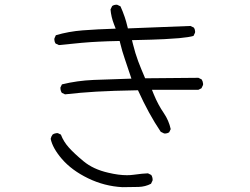

<svg xmlns="http://www.w3.org/2000/svg" viewBox="-20 -753 1040 799"><path d="M662.6 -197.8Q664.1 -197.3 667.2 -197.3Q670.4 -197.3 675 -198.5Q679.7 -199.7 684.1 -202.6L690.4 -215.8Q682.6 -251.5 662.1 -281.7Q637.7 -316.9 619.6 -361.3L612.3 -379.4H805.7L818.4 -385.7L824.7 -398.9Q825.2 -400.4 825.2 -401.9Q825.2 -403.3 825 -405.3Q824.7 -407.2 824.2 -409.4Q823.7 -411.6 823.2 -414.1Q821.8 -418.5 819.3 -422.4L805.7 -429.2L584 -427.2Q566.9 -466.8 554.9 -498.5Q543 -530.3 533.2 -569.8L529.3 -585.9Q623.5 -587.9 664.1 -590.1Q704.6 -592.3 725.6 -594.2Q767.1 -598.1 785.2 -603.5L791.5 -616.7Q792 -618.2 792 -621.3Q792 -624.5 790.8 -629.2Q789.6 -633.8 786.6 -638.2L772.5 -645L512.2 -634.8Q504.4 -667 499 -682.1Q490.2 -707.5 481.4 -726.6L468.3 -732.9Q466.8 -733.4 465.8 -733.4Q454.6 -733.4 446.8 -728L439.9 -713.9Q442.4 -682.6 454.6 -651.4L461.4 -633.8Q382.8 -631.3 324 -626.7Q265.1 -622.1 212.4 -606.4L206.5 -593.3Q206.1 -591.8 206.1 -588.6Q206.1 -585.4 207.3 -580.8Q208.5 -576.2 211.4 -571.8L225.1 -565.4Q332.5 -577.1 390.6 -579.6Q425.3 -581.5 478 -582.5L480.5 -572.3Q488.3 -540 499 -509Q509.8 -478 526.9 -425.8Q439 -423.3 369.9 -420.4Q300.8 -417.5 237.8 -401.9L231.9 -390.1Q231.4 -388.7 231.4 -387.7Q231.4 -375.5 237.3 -366.7L250.5 -360.4Q314.5 -367.7 380.1 -371.6Q445.8 -375.5 554.2 -377.4Q577.1 -327.1 599.9 -285.4Q622.6 -243.7 648.9 -204.6ZM615.2 -3.9Q615.2 -16.1 609.4 -24.9L595.7 -31.7Q575.2 -31.2 537.1 -25.9Q523.4 -23.9 508.3 -23.9Q473.6 -23.9 430.7 -34.2Q368.2 -48.3 327.6 -82Q288.6 -114.3 266.4 -139.2Q244.1 -164.1 233.4 -192.9L221.2 -198.7Q219.7 -199.2 217.3 -199.2Q214.8 -199.2 211.4 -198.2Q204.6 -197.3 198.7 -192.9Q192.9 -185.1 190.9 -175.3Q198.7 -136.7 237.8 -91.3Q278.8 -43.9 346.7 -11Q414.6 22 489.7 25.9Q524.4 25.9 557.1 24.9Q585 23.9 608.4 11.7L614.7 -1.5Q615.2 -2.9 615.2 -3.9Z"/></svg>

Font: NaikaiFont
Style: ExtraLight
Weight: 200
Version: Version 1.89